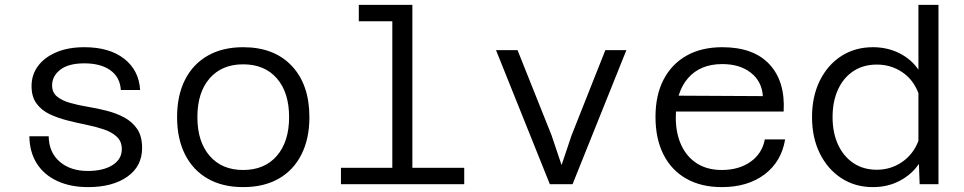

<svg xmlns="http://www.w3.org/2000/svg" viewBox="-20 -753 3940 785"><path d="M340 12Q268 12 214 -13Q160 -38 130.5 -84.5Q101 -131 100 -196H179Q180 -130 224 -92Q268 -54 339 -54Q402 -54 440 -78Q478 -102 478 -143Q478 -175 457.5 -194Q437 -213 404.5 -224Q372 -235 332.5 -243Q293 -251 254 -261Q215 -271 182.5 -286.5Q150 -302 129.5 -329.5Q109 -357 109 -401Q109 -447 135 -482.5Q161 -518 209.5 -539Q258 -560 325 -560Q427 -560 487.5 -513Q548 -466 553 -385H474Q471 -437 431.5 -465.5Q392 -494 325 -494Q260 -494 226.5 -468Q193 -442 193 -404Q193 -375 213 -358.5Q233 -342 266 -332.5Q299 -323 338.5 -316.5Q378 -310 417 -300Q456 -290 488.5 -272.5Q521 -255 541 -225.5Q561 -196 561 -148Q561 -73 500.5 -30.5Q440 12 340 12Z M974 12Q890 12 829.5 -22.5Q769 -57 736.5 -121.5Q704 -186 704 -274Q704 -363 736.5 -427Q769 -491 829.5 -525.5Q890 -560 974 -560Q1101 -560 1173 -483.5Q1245 -407 1245 -274Q1245 -186 1212.5 -121.5Q1180 -57 1119.5 -22.5Q1059 12 974 12ZM974 -58Q1062 -58 1112 -116Q1162 -174 1162 -274Q1162 -375 1112 -432.5Q1062 -490 974 -490Q887 -490 837 -432.5Q787 -375 787 -274Q787 -174 837 -116Q887 -58 974 -58Z M1584 0V-733H1666V0ZM1374 0V-67H1878V0ZM1447 -666V-733H1625V-666Z M2228 0 2008 -548H2096L2235 -200L2276 -78L2317 -200L2455 -548H2541L2321 0Z M2931 12Q2847 12 2786 -22.5Q2725 -57 2692.5 -121.5Q2660 -186 2660 -275Q2660 -364 2693 -427.5Q2726 -491 2787 -525.5Q2848 -560 2933 -560Q3061 -560 3126 -490Q3191 -420 3184 -297H2726V-362L3099 -360Q3095 -420 3050 -455.5Q3005 -491 2933 -491Q2843 -491 2793 -433.5Q2743 -376 2743 -273Q2743 -208 2765.5 -159.5Q2788 -111 2830 -84.5Q2872 -58 2931 -58Q3001 -58 3048.5 -91.5Q3096 -125 3107 -183H3190Q3175 -92 3106 -40Q3037 12 2931 12Z M3549 -560Q3608 -560 3657 -535.5Q3706 -511 3735 -468V-733H3817V0H3740L3737 -83Q3708 -40 3659 -14Q3610 12 3549 12Q3476 12 3420 -24.5Q3364 -61 3332 -125.5Q3300 -190 3300 -274Q3300 -359 3332 -423.5Q3364 -488 3420 -524Q3476 -560 3549 -560ZM3565 -59Q3622 -59 3668 -90.5Q3714 -122 3735 -177V-372Q3714 -428 3668 -458.5Q3622 -489 3565 -489Q3510 -489 3469.5 -462.5Q3429 -436 3406.5 -387.5Q3384 -339 3384 -274Q3384 -210 3406.5 -161.5Q3429 -113 3469.5 -86Q3510 -59 3565 -59Z"/></svg>

Font: Azeret Mono Thin Light
Style: Regular
Weight: 300
Version: Version 1.002